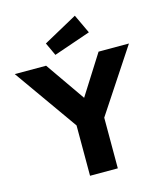

<svg xmlns="http://www.w3.org/2000/svg" viewBox="-142 -1042 972 1142"><g transform="rotate(-15 344.5 -471.5)"><path d="M269 0V-310L-7 -700H186L355 -457L509 -700H696L440 -312V0ZM256 -748 219 -828 428 -943 483 -826Z"/></g></svg>

Font: Our Lexend
Style: Bold
Weight: 700
Designer: Bonnie Shaver-Troup, Thomas Jockin
Foundry: Lexend
Version: Version 1.007